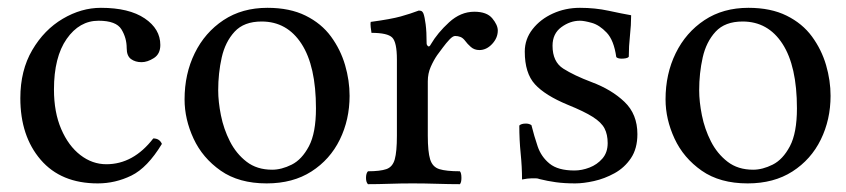

<svg xmlns="http://www.w3.org/2000/svg" viewBox="-20 -469 2164 491"><path d="M394 -101Q357 -40 316 -20Q275 0 230 0Q136 0 84 -60.5Q32 -121 32 -218Q32 -289 62.5 -341Q93 -393 140.5 -421Q188 -449 238 -449Q310 -449 350 -422Q390 -395 390 -354Q390 -331 373.5 -320.5Q357 -310 342 -310Q326 -310 315 -318Q304 -326 304 -346Q304 -372 290.5 -394Q277 -416 232 -416Q183 -416 150.5 -369.5Q118 -323 118 -240Q118 -182 136.5 -139Q155 -96 185.5 -72.5Q216 -49 252 -49Q321 -49 372 -115Q388 -115 394 -101Z M874 -224Q874 -163 849 -112Q824 -61 776.5 -30.5Q729 0 662 0Q591 0 544.5 -32.5Q498 -65 475 -114.5Q452 -164 452 -215Q452 -280 478 -333Q504 -386 551.5 -417.5Q599 -449 664 -449Q721 -449 761.5 -429Q802 -409 826.5 -375.5Q851 -342 862.5 -302.5Q874 -263 874 -224ZM649 -414Q604 -414 580 -388Q556 -362 547 -322Q538 -282 538 -238Q538 -209 545 -174Q552 -139 568 -107.5Q584 -76 610.5 -55.5Q637 -35 676 -35Q700 -35 726 -48Q752 -61 770 -95Q788 -129 788 -192Q788 -300 751 -357Q714 -414 649 -414Z M1071 -358Q1071 -354 1074.5 -351Q1078 -348 1082 -356Q1099 -385 1128.5 -412Q1158 -439 1193 -439Q1225 -439 1239 -422Q1253 -405 1253 -391Q1253 -372 1238.5 -356.5Q1224 -341 1206 -341Q1193 -341 1184 -349Q1175 -357 1170 -364Q1164 -372 1157.5 -374.5Q1151 -377 1144 -377Q1138 -377 1129.5 -368Q1121 -359 1112.5 -347.5Q1104 -336 1098 -328Q1089 -315 1081.5 -298Q1074 -281 1074 -261V-122Q1074 -81 1080 -61.5Q1086 -42 1103.5 -36.5Q1121 -31 1156 -31Q1160 -27 1160 -14Q1160 -2 1156 2Q1130 2 1097.5 1Q1065 0 1035 0Q1005 0 976 1Q947 2 921 2Q916 -3 916 -14Q916 -26 921 -31Q952 -31 968 -36.5Q984 -42 989.5 -61.5Q995 -81 995 -122V-317Q995 -361 983 -373Q971 -385 930 -385Q929 -390 928 -399.5Q927 -409 928 -413Q980 -420 1005 -427Q1030 -434 1051 -442Q1057 -442 1059.5 -439.5Q1062 -437 1063 -434Q1066 -426 1068.5 -407Q1071 -388 1071 -358Z M1308 -148Q1313 -153 1325 -153Q1333 -153 1339 -149Q1346 -121 1355 -94.5Q1364 -68 1385.5 -50.5Q1407 -33 1449 -33Q1468 -33 1487.5 -40.5Q1507 -48 1520.5 -63.5Q1534 -79 1534 -103Q1534 -125 1526 -140.5Q1518 -156 1496 -170Q1474 -184 1432 -201Q1374 -225 1348 -253.5Q1322 -282 1322 -337Q1322 -369 1342 -394.5Q1362 -420 1394 -434.5Q1426 -449 1463 -449Q1502 -449 1536.5 -441.5Q1571 -434 1594 -430Q1594 -405 1591 -378Q1588 -351 1588 -324Q1586 -321 1580.5 -320Q1575 -319 1570 -319Q1560 -319 1556 -323Q1550 -366 1531.5 -385.5Q1513 -405 1493.5 -410.5Q1474 -416 1463 -416Q1438 -416 1415.5 -399.5Q1393 -383 1393 -352Q1393 -311 1420.5 -293.5Q1448 -276 1493 -259Q1544 -240 1577 -208.5Q1610 -177 1610 -126Q1610 -89 1593.5 -64.5Q1577 -40 1551.5 -26Q1526 -12 1499 -6Q1472 0 1451 0Q1423 0 1401.5 -3Q1380 -6 1360 -11Q1355 -13 1350 -13Q1345 -13 1340 -13Q1330 -13 1315 -10Q1315 -42 1311.5 -76.5Q1308 -111 1308 -148Z M2104 -224Q2104 -163 2079 -112Q2054 -61 2006.5 -30.5Q1959 0 1892 0Q1821 0 1774.5 -32.5Q1728 -65 1705 -114.5Q1682 -164 1682 -215Q1682 -280 1708 -333Q1734 -386 1781.5 -417.5Q1829 -449 1894 -449Q1951 -449 1991.5 -429Q2032 -409 2056.5 -375.5Q2081 -342 2092.5 -302.5Q2104 -263 2104 -224ZM1879 -414Q1834 -414 1810 -388Q1786 -362 1777 -322Q1768 -282 1768 -238Q1768 -209 1775 -174Q1782 -139 1798 -107.5Q1814 -76 1840.5 -55.5Q1867 -35 1906 -35Q1930 -35 1956 -48Q1982 -61 2000 -95Q2018 -129 2018 -192Q2018 -300 1981 -357Q1944 -414 1879 -414Z"/></svg>

Font: Ponomar
Style: Regular
Weight: 400
Version: Version 1.301; ttfautohint (v1.8.4.7-5d5b)